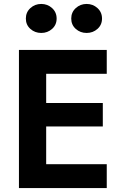

<svg xmlns="http://www.w3.org/2000/svg" viewBox="-20 -953 626 973"><path d="M341 -859Q341 -891 364 -912Q387 -933 419 -933Q451 -933 474 -912Q497 -891 497 -859Q497 -827 474 -806.5Q451 -786 419 -786Q387 -786 364 -806.5Q341 -827 341 -859ZM111 -859Q111 -891 134 -912Q157 -933 189 -933Q221 -933 244 -912Q267 -891 267 -859Q267 -827 244 -806.5Q221 -786 189 -786Q157 -786 134 -806.5Q111 -827 111 -859ZM76 -700H521V-579H214V-431H501V-312H214V-121H521V0H76Z"/></svg>

Font: Jost* Semi
Style: Regular
Weight: 600
Version: Version 3.7